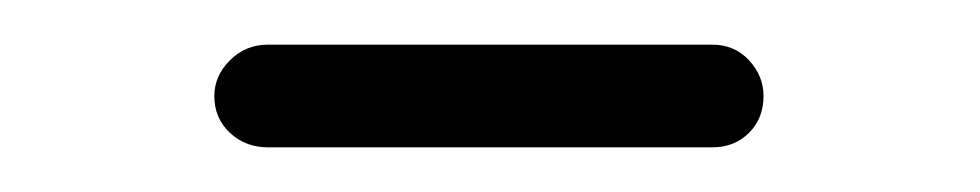

<svg xmlns="http://www.w3.org/2000/svg" viewBox="-20 -262 439 86"><path d="M299 -196H100Q90 -196 83 -202.5Q76 -209 76 -219Q76 -228 83 -235Q90 -242 100 -242H299Q309 -242 315.5 -235Q322 -228 322 -219Q322 -209 315.5 -202.5Q309 -196 299 -196Z"/></svg>

Font: Hoogli
Style: Regular
Weight: 400
Designer: Anand Singh Naorem
Foundry: Brand New Type
Version: Version 1.00 b007